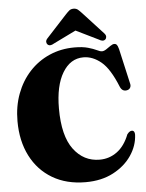

<svg xmlns="http://www.w3.org/2000/svg" viewBox="-61 -967 784 1028"><g transform="rotate(-5 331.0 -452.5)"><path d="M643 -217.5Q640.5 -159 605 -106.5Q569.5 -54 506.5 -20.8Q443.5 12.5 358 12.5Q255 12.5 179.5 -32.2Q104 -77 63 -157.5Q22 -238 22 -344.5Q22 -424 47 -491Q72 -558 117.5 -607.5Q163 -657 225 -684.2Q287 -711.5 360 -711.5Q404 -711.5 432.8 -703.2Q461.5 -695 478.8 -686.5Q496 -678 505.5 -678Q516 -678 528.5 -686.2Q541 -694.5 553 -703Q565 -711.5 574.5 -711.5Q582.5 -711.5 587.5 -705.8Q592.5 -700 597.5 -681.5L640.5 -492Q643.5 -480 638.2 -470.5Q633 -461 620.5 -458.5Q595 -453.5 583.5 -481Q543.5 -580 498.2 -617.2Q453 -654.5 403 -654.5Q333 -654.5 291 -584.8Q249 -515 249 -392.5Q249 -245.5 303 -173.2Q357 -101 443 -101Q495 -101 536.5 -131.5Q578 -162 602 -223.5Q611 -235 618 -238.2Q625 -241.5 631.5 -240Q643 -237 643 -217.5ZM253 -742Q230.5 -728 218 -740Q213 -744.5 212.2 -753.5Q211.5 -762.5 220 -772L329 -890.5Q340.5 -903 349.8 -910.8Q359 -918.5 373.5 -918.5Q387.5 -918.5 396.8 -910.8Q406 -903 417.5 -890.5L526.5 -772Q535 -762.5 534.5 -753.5Q534 -744.5 529 -740Q516 -728 494 -742L373.5 -801Z"/></g></svg>

Font: Fraunces 144pt Soft Black
Style: Regular
Weight: 900
Version: Version 1.000;[b76b70a41]